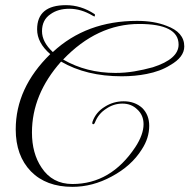

<svg xmlns="http://www.w3.org/2000/svg" viewBox="-20 -677 735 745"><path d="M261 48Q159 48 100 -12Q41 -73 41 -175Q41 -336 175 -467Q124 -511 124 -563Q124 -657 236 -657Q265 -657 292.5 -648.5Q320 -640 346 -623L347 -622Q349 -621 348.5 -619.5Q348 -618 348 -616Q348 -613 346 -613Q345 -613 340 -616Q295 -643 249 -643Q205 -643 176 -622Q143 -600 143 -556Q143 -514 185 -475Q315 -596 512 -596Q578 -596 626 -577Q695 -552 695 -497Q695 -455 640 -424Q621 -412 598 -403.5Q575 -395 549 -390Q504 -381 452 -381Q315 -381 217 -438Q104 -311 104 -163Q104 -82 141 -27Q183 37 261 37Q410 37 505 -106Q537 -155 537 -195Q537 -230 513 -252Q490 -275 455 -275Q421 -275 392 -255Q362 -236 349 -203Q346 -195 342 -195Q338 -195 338 -200Q338 -201 338.5 -202.5Q339 -204 339 -205Q352 -242 387 -263Q420 -284 460 -284Q503 -284 532 -258Q559 -231 559 -189Q559 -141 530 -97Q490 -33 413 8Q339 48 261 48ZM428 -394Q465 -394 501 -400Q537 -406 573 -416Q673 -448 673 -504Q673 -584 520 -584Q357 -584 225 -446Q315 -394 428 -394Z"/></svg>

Font: Imperial Script
Style: Regular
Weight: 400
Designer: Robert E. Leuschke
Foundry: Robert E. Leuschke
Version: Version 1.010; ttfautohint (v1.8.3)